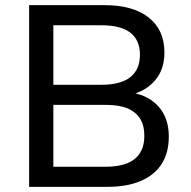

<svg xmlns="http://www.w3.org/2000/svg" viewBox="-20 -725 742 745"><path d="M93 0V-705H386Q496 -705 557 -657Q618 -609 618 -521Q618 -456 582 -413.5Q546 -371 488 -358V-366Q531 -360 564.5 -338Q598 -316 616.5 -280Q635 -244 635 -195Q635 -132 607 -88.5Q579 -45 525.5 -22.5Q472 0 397 0ZM187 -78H390Q420 -78 444.5 -83Q469 -88 486.5 -97.5Q504 -107 516 -121.5Q528 -136 534 -155Q540 -174 540 -197Q540 -223 534 -242Q528 -261 515.5 -275.5Q503 -290 485.5 -299.5Q468 -309 443.5 -313.5Q419 -318 390 -318H187ZM187 -396H373Q448 -396 485.5 -425.5Q523 -455 523 -513Q523 -569 486 -598Q449 -627 373 -627H187Z"/></svg>

Font: Nunito Sans 12pt ExtraLight 10pt Medium
Style: Regular
Weight: 500
Version: Version 3.101;gftools[0.9.27]